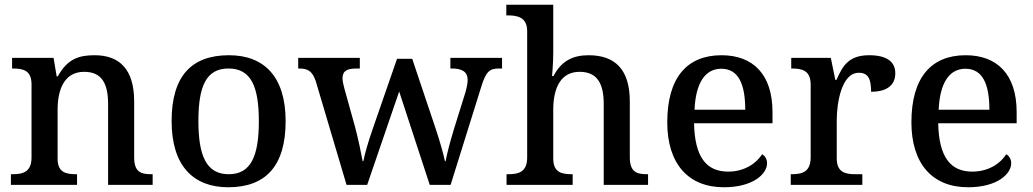

<svg xmlns="http://www.w3.org/2000/svg" viewBox="-20 -780 4357 810"><path d="M26 0H305V-45H301C257 -45 223 -53 223 -111V-317C223 -402 251 -477 335 -477C410 -477 436 -427 436 -341V0H624V-45H619C574 -45 546 -54 546 -117V-352C546 -488 484 -547 379 -547C315 -547 265 -533 224 -458H219L206 -536H31V-491H35C79 -491 113 -482 113 -424V-116C113 -54 77 -45 32 -45H26Z M943 10C1102 10 1185 -81 1185 -269C1185 -457 1094 -547 946 -547C786 -547 704 -457 704 -269C704 -81 795 10 943 10ZM945 -45C851 -45 817 -122 817 -269C817 -417 850 -491 944 -491C1038 -491 1072 -417 1072 -269C1072 -122 1039 -45 945 -45Z M1312 -438 1442 0H1529L1664 -394L1793 0H1881L2010 -413C2030 -479 2046 -491 2085 -491H2098V-536H1880V-491H1887C1931 -491 1953 -476 1953 -442C1953 -431 1949 -409 1944 -392L1895 -235C1877 -175 1866 -133 1860 -100H1857C1851 -131 1834 -189 1818 -237L1719 -532H1655L1552 -235C1535 -186 1519 -133 1513 -100H1510C1504 -133 1490 -200 1477 -248L1433 -406C1429 -421 1425 -438 1425 -449C1425 -482 1445 -491 1485 -491H1498V-536H1238V-491H1241C1280 -491 1297 -480 1312 -438Z M2117 0H2396V-45H2393C2349 -45 2314 -53 2314 -111V-317C2314 -411 2347 -477 2425 -477C2500 -477 2527 -427 2527 -341V0H2714V-45H2711C2666 -45 2637 -54 2637 -117V-352C2637 -488 2574 -547 2463 -547C2397 -547 2348 -523 2315 -459H2309C2309 -459 2314 -515 2314 -555V-760H2116V-715H2125C2164 -715 2204 -706 2204 -649V-116C2204 -54 2168 -45 2123 -45H2117Z M3034 10C3158 10 3216 -47 3216 -91C3216 -110 3206 -124 3195 -129C3171 -91 3121 -56 3052 -56C2960 -56 2911 -117 2908 -260H3239V-307C3239 -466 3157 -547 3024 -547C2878 -547 2795 -452 2795 -264C2795 -91 2882 10 3034 10ZM3124 -317H2910C2915 -429 2954 -490 3023 -490C3097 -490 3124 -422 3124 -317Z M3316 0H3618V-45H3589C3546 -45 3510 -53 3510 -112V-273C3510 -342 3529 -473 3603 -473C3642 -473 3655 -448 3655 -393C3726 -393 3757 -424 3757 -471C3757 -519 3722 -547 3647 -547C3561 -547 3535 -503 3509 -443H3504L3485 -536H3318V-491H3321C3365 -491 3400 -482 3400 -423V-117C3400 -54 3364 -45 3319 -45H3316Z M4064 10C4188 10 4246 -47 4246 -91C4246 -110 4236 -124 4225 -129C4201 -91 4151 -56 4082 -56C3990 -56 3941 -117 3938 -260H4269V-307C4269 -466 4187 -547 4054 -547C3908 -547 3825 -452 3825 -264C3825 -91 3912 10 4064 10ZM4154 -317H3940C3945 -429 3984 -490 4053 -490C4127 -490 4154 -422 4154 -317Z"/></svg>

Font: Noto Serif Medium
Style: Regular
Weight: 500
Designer: Monotype Design Team
Foundry: Monotype Imaging Inc.
Version: Version 2.013